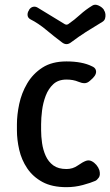

<svg xmlns="http://www.w3.org/2000/svg" viewBox="-20 -764 456 794"><path d="M255 10Q195 10 155.5 -11.5Q116 -33 92.5 -68Q69 -103 59.5 -144.5Q50 -186 50 -225V-250Q50 -289 59.5 -334Q69 -379 92.5 -419Q116 -459 155.5 -484.5Q195 -510 255 -510Q287 -510 313.5 -505Q340 -500 360 -490Q372 -485 375.5 -476.5Q379 -468 376 -459Q373 -450 364 -441L352 -430Q341 -420 329.5 -420Q318 -420 304 -426Q283 -435 255 -435Q221 -435 200.5 -416Q180 -397 169 -368Q158 -339 154 -307.5Q150 -276 150 -250V-225Q150 -200 154 -172Q158 -144 169 -119.5Q180 -95 200.5 -80Q221 -65 255 -65Q281 -65 301.5 -79.5Q322 -94 336 -99Q348 -103 359 -97.5Q370 -92 378.5 -82Q387 -72 391 -60Q396 -40 388.5 -29.5Q381 -19 374 -16Q356 -8 323 1Q290 10 255 10ZM410 -722Q415 -715 416 -705.5Q417 -696 414.5 -687.5Q412 -679 404 -674Q364 -650 335 -631.5Q306 -613 274 -589Q255 -574 236 -589Q204 -613 171 -640.5Q138 -668 106 -684Q95 -690 94 -701Q93 -712 100 -722V-723Q107 -734 117.5 -736Q128 -738 138 -731Q166 -714 193 -697.5Q220 -681 248 -664Q252 -662 255 -662Q258 -662 262 -664Q288 -682 311 -703Q334 -724 362 -741Q373 -748 388 -741Q403 -734 410 -723Z"/></svg>

Font: Winky Sans
Style: Regular
Weight: 400
Designer: Simon Atzbach
Foundry: typofactur
Version: Version 1.205